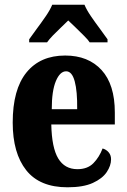

<svg xmlns="http://www.w3.org/2000/svg" viewBox="-20 -786 539 816"><path d="M267 10Q149 10 91.5 -62.5Q34 -135 34 -265Q34 -406 92.5 -478Q151 -550 257 -550Q355 -550 411.5 -488.5Q468 -427 468 -308V-257H198Q200 -158 227.5 -112.5Q255 -67 309 -67Q352 -67 377 -92.5Q402 -118 416 -155Q431 -151 441.5 -139Q452 -127 452 -109Q452 -82 433.5 -54.5Q415 -27 374.5 -8.5Q334 10 267 10ZM308 -322Q309 -398 297.5 -440.5Q286 -483 261 -483Q235 -483 217.5 -441.5Q200 -400 200 -322ZM104 -619Q117 -638 136.5 -664Q156 -690 174.5 -717Q193 -744 202 -766H339Q348 -744 366.5 -717Q385 -690 404.5 -664Q424 -638 437 -619V-606H361Q356 -615 338.5 -632.5Q321 -650 302 -668.5Q283 -687 270 -699Q257 -686 239 -669Q221 -652 205 -635.5Q189 -619 180 -606H104Z"/></svg>

Font: Noto Serif Bengali ExtraCondensed Black
Style: Regular
Weight: 900
Width: 2
Designer: Juan Bruce, Universal Thirst, Indian Type Foundry and the Monotype Design Team.
Foundry: Monotype Imaging Inc.
Version: Version 2.003; ttfautohint (v1.8.4.7-5d5b)